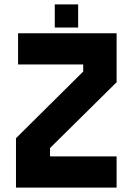

<svg xmlns="http://www.w3.org/2000/svg" viewBox="-20 -851 602 871"><path d="M131.5 -71H442.5H131.5V-203L437 -503.5V-629.5H131H437V-503.5L131.5 -203ZM52.5 0V-224L357.5 -526.5V-558.5H62V-700H509V-478L207 -179.5V-141.5H509V0ZM228.5 -726V-831H334.5V-726ZM281 -771H280.5V-785H281Z"/></svg>

Font: Tourney Black
Style: Regular
Weight: 900
Version: Version 1.015